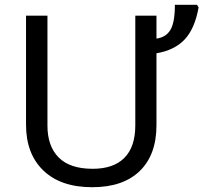

<svg xmlns="http://www.w3.org/2000/svg" viewBox="-20 -780 858 810"><path d="M640.1 -713.9V-617.2Q680.2 -622.6 699 -654.1Q717.8 -685.5 717.8 -759.8H811L817.9 -749Q801.8 -658.7 758.8 -613.3Q715.8 -567.9 640.1 -555.2V-252Q640.1 -127 569.6 -58.6Q499 9.8 369.1 9.8Q236.3 9.8 163.1 -60.5Q89.8 -130.9 89.8 -253.9V-713.9H180.2V-250Q180.2 -163.6 227.5 -115.7Q274.9 -67.9 371.1 -67.9Q459 -67.9 504.9 -114.3Q550.8 -160.6 550.8 -251V-713.9Z"/></svg>

Font: Noto Sans Southeast Asian
Style: Regular
Weight: 400
Designer: Monotype Design Team
Foundry: Monotype Imaging Inc.
Version: Version 1.06 uh; ttfautohint (v1.4.1)